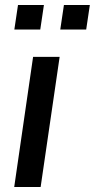

<svg xmlns="http://www.w3.org/2000/svg" viewBox="-20 -743 377 763"><path d="M36.5 0 111.5 -517H217L141.5 0ZM219.5 -625.5 234 -723H337L322.5 -625.5ZM37 -625.5 51.5 -723H154.5L140 -625.5Z"/></svg>

Font: Public Sans Thin Medium
Style: Italic
Weight: 500
Italic angle: -8°
Version: Version 2.001